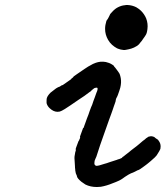

<svg xmlns="http://www.w3.org/2000/svg" viewBox="-20 -725 665 771"><path d="M383 -477Q394 -478 405 -476Q419 -473 430 -466Q438 -461 437.5 -460Q437 -459 442 -454Q444 -452 445.5 -449.5Q447 -447 450 -443.5Q453 -440 455.5 -436Q458 -432 458 -432Q460 -431 463 -420Q468 -402 465 -383Q464 -374 459 -360Q452 -339 450 -336Q446 -330 445 -324Q445 -319 442 -311.5Q439 -304 437 -297.5Q435 -291 433 -285.5Q431 -280 427 -268.5Q423 -257 418 -244Q408 -216 395 -179Q388 -158 382 -142Q373 -115 367 -96Q365 -92 363 -87Q359 -80 359 -70Q359 -66 360 -64Q362 -60 367 -59Q376 -59 399 -67Q406 -69 409.5 -70Q413 -71 415 -72Q417 -73 424 -75Q450 -83 452 -84Q452 -85 453.5 -85Q455 -85 458 -86Q461 -87 463 -88Q471 -91 471 -93Q471 -94 473 -95Q475 -96 477 -97.5Q479 -99 480 -100Q482 -102 485 -104Q487 -106 498 -114Q501 -116 505 -120Q507 -122 514 -127Q521 -132 528.5 -138Q536 -144 540 -147.5Q544 -151 547.5 -154Q551 -157 554 -159.5Q557 -162 557.5 -162Q558 -162 561.5 -165Q565 -168 567 -170Q570 -172 572 -173Q575 -177 586 -178Q590 -178 595 -176.5Q600 -175 600 -174.5Q600 -174 602 -172.5Q604 -171 606.5 -169Q609 -167 612 -165.5Q615 -164 617 -160Q625 -150 625 -137Q625 -131 624 -127Q620 -118 614 -109Q611 -105 609 -101Q606 -96 585 -78Q576 -71 573.5 -68.5Q571 -66 566.5 -63Q562 -60 557 -56Q539 -42 532 -41Q529 -39 521.5 -35.5Q514 -32 514 -32Q514 -32 506 -29Q497 -25 482 -15Q474 -9 471.5 -7.5Q469 -6 466 -4Q462 -1 445 6Q436 9 432 11Q408 21 385 25Q378 26 369 26Q343 26 323 16Q315 11 307 5Q290 -9 289 -17Q289 -19 287 -23Q285 -27 285 -27.5Q285 -28 284 -31Q283 -34 282 -42Q282 -42 282 -43.5Q282 -45 282 -46Q281 -49 281 -57.5Q281 -66 280 -74Q278 -92 280 -101Q281 -104 281 -106.5Q281 -109 282 -113Q285 -122 285 -125H284L283 -124Q283 -126 294 -155L296 -160Q297 -159 297 -159.5Q297 -160 298 -163Q302 -170 302 -175Q302 -175 301 -175Q300 -174 309 -198Q311 -205 313 -209Q314 -212 315 -212V-211L316 -212Q316 -213 318 -218.5Q320 -224 321.5 -228Q323 -232 329 -249Q336 -266 340 -279Q345 -293 346 -295Q347 -297 350 -304Q355 -318 355 -319Q358 -326 361 -335Q365 -347 367 -352Q371 -360 372 -367Q372 -371 371 -372Q370 -373 367.5 -373Q365 -373 361.5 -372Q358 -371 355.5 -368.5Q353 -366 350.5 -364.5Q348 -363 346 -360Q344 -358 319 -340Q305 -331 295 -324Q256 -297 240 -287Q227 -279 220 -277Q216 -277 211 -276Q195 -276 180 -290Q170 -299 167 -311Q167 -313 167 -320Q167 -327 168 -331Q171 -341 183 -353Q190 -359 205 -370Q215 -376 216.5 -376Q218 -376 222 -378.5Q226 -381 227 -382Q233 -383 237 -387Q238 -388 250 -396Q260 -403 263.5 -405.5Q267 -408 266.5 -408.5Q266 -409 269 -411Q275 -415 274 -416Q274 -417 288.5 -427Q303 -437 320 -448.5Q337 -460 342 -462Q353 -469 365 -473Q374 -476 383 -477ZM481 -704Q484 -705 492 -705Q511 -704 527 -696Q536 -691 546 -682Q560 -668 567 -651Q575 -630 572 -608Q570 -591 565 -584Q562 -580 560.5 -577Q559 -574 554 -568Q550 -561 545 -556Q541 -550 538 -547Q531 -540 518 -534Q507 -529 496 -527Q491 -526 486 -525Q477 -523 465 -526Q457 -528 450 -531Q439 -537 430 -545Q421 -553 414 -565Q402 -586 402 -609Q402 -624 407 -640Q409 -645 410.5 -646Q412 -647 416 -655Q420 -663 421 -665Q421 -668 432 -679Q442 -690 454 -696Q468 -703 481 -704Z"/></svg>

Font: TT2020 Style E
Style: Italic
Weight: 400
Italic angle: -15°
Version: Version 0.2.000